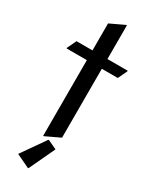

<svg xmlns="http://www.w3.org/2000/svg" viewBox="-247 -810 860 1084"><g transform="rotate(30 183.0 -268.5)"><path d="M134.3 19.5V-473.6H2.4V-478.5L30.3 -537.1H134.3V-712.9L227.1 -756.8H231.9V-537.1H363.8V-532.2L335.9 -473.6H231.9V-24.4L139.2 19.5ZM153.8 219.7H148.9L63 178.7L170.9 24.4H175.8L232.9 51.3Z"/></g></svg>

Font: Nova Cut
Style: Book
Weight: 400
Version: Version 2.000